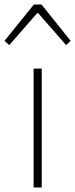

<svg xmlns="http://www.w3.org/2000/svg" viewBox="-44 -831 333 851"><path d="M105 0H141V-527H105ZM-24 -650 -3 -631 121 -773H125L249 -631L269 -650L140 -811H106Z"/></svg>

Font: Noto Sans T Chinese Thin
Style: Regular
Weight: 100
Designer: Ryoko NISHIZUKA (kana & ideographs); Paul D. Hunt (Latin, Greek & Cyrillic); Wenlong ZHANG (bopomofo); Sandoll Communica
Foundry: Adobe Systems Incorporated
Version: Version 1.000;PS 1;hotconv 1.0.78;makeotf.lib2.5.61930